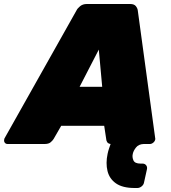

<svg xmlns="http://www.w3.org/2000/svg" viewBox="-78 -720 854 960"><path d="M595 220Q535 220 502 197Q469 174 459.5 135Q450 96 460 49Q463 35 467 23Q471 11 475 0Q462 -2 457.5 -10Q453 -18 453 -25L443 -91H228L190 -25Q185 -17 175 -8.5Q165 0 145 0H-40Q-49 0 -54 -6.5Q-59 -13 -57 -22Q-57 -24 -56.5 -25.5Q-56 -27 -55 -29L304 -667Q309 -678 322.5 -689Q336 -700 356 -700H573Q593 -700 601.5 -689Q610 -678 611 -667L698 -29Q699 -27 698.5 -25.5Q698 -24 698 -22Q696 -13 688 -6.5Q680 0 671 0H640Q615 1 602 17.5Q589 34 586 49Q582 65 589 81.5Q596 98 625 98H635Q646 98 652.5 106Q659 114 657 125L642 193Q640 204 630 212Q620 220 609 220ZM320 -286H433L416 -472Z"/></svg>

Font: Rubik Black
Style: Italic
Weight: 900
Italic angle: -12°
Designer: Hubert and Fischer
Foundry: Hubert and Fischer
Version: Version 2.300;gftools[0.9.30]